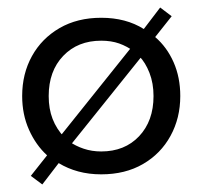

<svg xmlns="http://www.w3.org/2000/svg" viewBox="-20 -454 539 511"><path d="M92.6 36.9 62 14.1 105.3 -40.6Q75.3 -68 57.2 -108.6Q39 -149.2 39 -198.4Q39 -257.8 65.1 -304.8Q91.1 -351.8 138.6 -379.3Q186 -406.7 249.4 -406.7Q315.2 -406.7 362.7 -376.8L406.3 -434L436.9 -410.8L393 -355.4Q424.2 -328.7 442 -288.4Q459.8 -248.1 459.8 -198.4Q459.8 -139.7 433.8 -92.3Q407.8 -44.8 360.5 -17.4Q313.3 10 249.4 10Q216.5 10 188.3 2.3Q160.2 -5.3 136.2 -19.9ZM132.3 -81.6 339.5 -340.5 337.8 -316.3Q318.3 -330.8 297.1 -338.3Q275.9 -345.7 249.4 -345.7Q186.9 -345.7 148.3 -305.3Q109.6 -264.9 109.6 -198.4Q109.6 -164.2 120 -137.5Q130.3 -110.8 151 -88.8ZM249.4 -50.9Q311.8 -50.9 350.2 -91.4Q388.6 -132 388.6 -198.4Q388.6 -232.4 377.8 -260.1Q367 -287.7 350.5 -304.6L362.8 -310.9L158 -55.7L163.5 -77.9Q181.2 -65.4 202.8 -58.2Q224.4 -50.9 249.4 -50.9Z"/></svg>

Font: Rokkitt SemiBold
Style: Regular
Weight: 600
Designer: Vernon Adams
Foundry: Vernon Adams
Version: Version 3.103